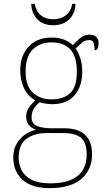

<svg xmlns="http://www.w3.org/2000/svg" viewBox="-20 -737 550 997"><path d="M237 240Q146 240 97.5 197Q49 154 49 80Q49 39 67 8.5Q85 -22 112.5 -40Q140 -58 168 -63Q146 -70 131 -86.5Q116 -103 116 -132Q116 -161 134 -184Q152 -207 164 -216Q121 -239 103 -282.5Q85 -326 85 -372Q85 -446 128 -494Q171 -542 250 -542Q286 -542 313 -531Q340 -520 358 -503Q372 -518 394 -537.5Q416 -557 445 -557Q470 -557 481 -544Q492 -531 492 -513Q492 -476 471 -476Q471 -505 465 -517Q459 -529 445 -529Q423 -529 407.5 -516.5Q392 -504 373 -485Q387 -466 397 -435Q407 -404 407 -364Q407 -289 367.5 -242.5Q328 -196 250 -196Q238 -196 216 -199Q194 -202 186 -206Q169 -193 156.5 -174Q144 -155 144 -126Q144 -93 174 -82Q204 -71 244 -71H313Q458 -71 458 65Q458 144 402.5 192Q347 240 237 240ZM247 -221Q309 -221 344 -253Q379 -285 379 -365Q379 -445 344.5 -481Q310 -517 247 -517Q189 -517 151 -481Q113 -445 113 -364Q113 -290 151 -255.5Q189 -221 247 -221ZM241 215Q336 215 383 176.5Q430 138 430 66Q430 1 399.5 -22.5Q369 -46 311 -46H220Q160 -46 118.5 -17Q77 12 77 82Q77 117 92.5 147.5Q108 178 144 196.5Q180 215 241 215ZM256 -606Q204 -606 174 -637Q144 -668 142 -717H160Q168 -676 193.5 -656.5Q219 -637 256 -637Q293 -637 320.5 -656.5Q348 -676 355 -717H372Q371 -668 340 -637Q309 -606 256 -606Z"/></svg>

Font: Noto Serif Tamil Thin
Style: Regular
Weight: 100
Designer: Indian Type Foundry, Tom Grace, and the Monotype Design Team
Foundry: Monotype Imaging Inc.
Version: Version 2.004; ttfautohint (v1.8.4.7-5d5b)